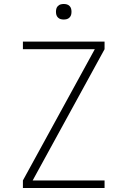

<svg xmlns="http://www.w3.org/2000/svg" viewBox="-20 -944 640 964"><path d="M95 0V-38L456 -697H95V-735H505V-697L144 -38H505V0ZM300 -846Q292 -846 284.5 -848Q277 -850 271 -856Q265 -862 263 -869.5Q261 -877 261 -885Q261 -893 263 -900.5Q265 -908 271 -914Q277 -920 284.5 -922Q292 -924 300 -924Q308 -924 315.5 -922Q323 -920 329 -914Q335 -908 337 -900.5Q339 -893 339 -885Q339 -877 337 -869.5Q335 -862 329 -856Q323 -850 315.5 -848Q308 -846 300 -846Z"/></svg>

Font: Iosevka Extralight Extended
Style: Regular
Weight: 200
Width: 7
Monospace: yes
Designer: Belleve Invis
Foundry: Belleve Invis
Version: Version 32.5.0; ttfautohint (v1.8.4)